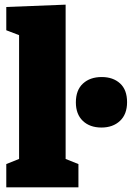

<svg xmlns="http://www.w3.org/2000/svg" viewBox="-20 -805 566 825"><path d="M262 -785V-122L317 -100V0H7V-100L62 -122V-654L7 -675V-775ZM306 -365Q306 -418 336.5 -446Q367 -474 417 -474Q466 -474 496 -446.5Q526 -419 526 -366Q526 -314 495.5 -285.5Q465 -257 416 -257Q366 -257 336 -285.5Q306 -314 306 -365Z"/></svg>

Font: Bitter Pro Black
Style: Regular
Weight: 900
Designer: Sol Matas, and Bitter project Authors
Foundry: Sol Matas
Version: Version 1.010